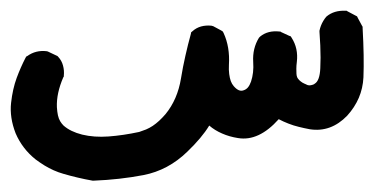

<svg xmlns="http://www.w3.org/2000/svg" viewBox="-33 -50 687 352"><path d="M136.7 281.2Q123 278.8 109.6 275.6Q96.2 272.5 83 268.6Q74.2 266.1 65.4 262.2Q56.6 258.3 48.3 253.2Q40 248 32.2 242.2Q7.8 222.7 -4.4 194.3Q-15.6 165.5 -12.7 138.7Q-9.8 112.8 -2.4 92.8Q4.9 73.2 13.7 56.2L15.1 53.7L17.1 52.7Q32.7 41.5 52.7 43.9L54.7 44.4L55.7 44.9L70.3 51.8L72.3 52.7L73.7 54.2Q80.1 61 82.5 70.1Q85 79.1 84 88.9V90.3L83 91.8Q70.3 121.1 71.3 146.5Q71.8 154.8 73.2 161.4Q74.7 168 77.4 172.4Q80.1 176.8 83.5 180.2Q96.2 191.4 117.7 196.8Q139.6 202.1 166 200.2Q192.9 198.2 222.2 191.9Q228.5 189.9 234.9 187.3Q241.2 184.6 247.1 180.7Q252.9 176.8 258.8 171.4Q264.6 166 270.5 159.2Q292.5 132.3 298.8 93.8Q302.2 72.8 306.9 52.2Q311.5 31.7 316.9 12.2L317.4 9.3L319.8 7.3Q326.7 1 335.7 -1.5Q344.7 -3.9 354.5 -2.9L356.4 -2.4L357.9 -2L372.6 5.9L375.5 7.8L377 10.7Q388.7 36.1 386.7 68.8Q386.2 78.1 387.2 85.7Q388.2 93.3 390.1 98.6Q392.1 104 395.5 107.9Q404.8 118.7 413.1 115.7Q418 114.3 421.4 110.4Q424.8 106.4 427.2 99.6Q432.6 83.5 431.2 63.5Q429.7 38.6 441.9 19L442.9 18.1L443.8 17.1Q458 5.4 479.5 7.8H481L482.4 8.8L497.1 15.6L500 16.6L501.5 19Q514.2 38.6 511.2 63.5Q510.3 70.3 510.3 75.9Q510.3 81.5 510.5 85.2Q510.7 88.9 511.7 91.3Q512.2 92.8 513.7 94.7Q515.1 96.7 518.1 99.1Q521 101.6 525.4 103.5Q526.9 104 527.8 104.5Q528.8 105 529.8 105.5Q530.8 106 531.7 106.2Q532.7 106.4 533.7 106.4Q534.7 106.4 535.4 106.4Q536.1 106.4 537.1 106.2Q538.1 106 539.1 105.7Q540 105.5 540.8 105.2Q541.5 105 542.5 104.5Q543.5 104 543.9 103.5Q553.2 98.1 554.2 75.2Q554.7 65.9 554.7 55.7Q554.7 45.4 554.2 33.4Q553.7 21.5 552.7 8.3V7.3V6.3Q553.7 1.5 555.4 -2.9Q557.1 -7.3 559.6 -11.5Q562 -15.6 564.9 -19L565.4 -19.5L565.9 -20Q579.6 -31.2 600.1 -30.3H602.5L604 -29.3L618.7 -21.5L621.6 -20L623 -17.1L630.9 -2.4L631.8 -1V1.5Q634.8 54.7 633.3 91.8Q632.3 111.8 624.8 129.4Q617.2 147 603.5 162.1Q573.7 192.9 535.2 187Q524.9 185.1 514.9 182.6Q504.9 180.2 495.6 176.5Q486.3 172.9 478 168.5Q441.4 209.5 403.3 203.1Q387.7 200.7 374.3 194.8Q360.8 189 350.6 180.2Q343.8 191.4 333.7 203.4Q323.7 215.3 310.5 228Q275.4 262.2 230 271Q186.5 279.3 139.2 281.2H138.2Z"/></svg>

Font: NaikaiFont
Style: Bold
Weight: 700
Version: Version 1.89